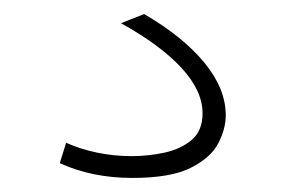

<svg xmlns="http://www.w3.org/2000/svg" viewBox="-20 -33 406 273"><path d="M168 220Q111 220 65 199L74 170Q94 179 118 184Q142 189 167 189Q191 189 214 184Q237 179 252.5 166Q268 153 268 128Q268 96 238 63.5Q208 31 152 0L185 -13Q240 19 270.5 56Q301 93 301 131Q301 150 290.5 170.5Q280 191 251.5 205.5Q223 220 168 220Z"/></svg>

Font: M PLUS 1 ExtraLight
Style: Regular
Weight: 250
Version: Version 1.001